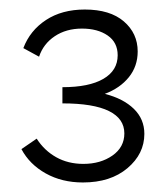

<svg xmlns="http://www.w3.org/2000/svg" viewBox="-20 -782 353 403"><path d="M283 -501Q283 -459 247.5 -429Q212 -399 154 -399Q110 -399 76 -418Q42 -437 25 -469L57 -491Q73 -466 98 -452Q123 -438 155 -438Q191 -438 216 -455.5Q241 -473 241 -502Q241 -533 208.5 -549Q176 -565 111 -565V-599Q167 -599 197 -616.5Q227 -634 227 -666Q227 -693 206 -707.5Q185 -722 152 -722Q119 -722 95 -706Q71 -690 62 -663L29 -681Q43 -718 76.5 -740Q110 -762 158 -762Q211 -762 240 -737Q269 -712 269 -674Q269 -643 250.5 -620Q232 -597 200 -585Q239 -575 261 -553.5Q283 -532 283 -501Z"/></svg>

Font: Ysabeau Infant Semilight
Style: Regular
Weight: 300
Designer: Christian Thalmann (Catharsis Fonts)
Version: Version 0.003